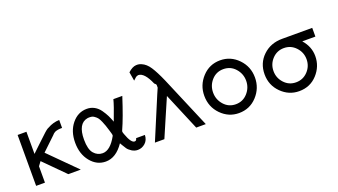

<svg xmlns="http://www.w3.org/2000/svg" viewBox="-60 -1180 2948 1677"><g transform="rotate(-20 1413.5 -341.5)"><path d="M57 0V-473H139V-267Q166 -293 193.5 -319Q221 -345 236.5 -359.5Q252 -374 268 -389Q284 -404 292 -411.5Q300 -419 308.5 -425.5Q317 -432 322.5 -435.5Q328 -439 334 -441Q385 -470 443 -472V-398Q401 -399 375 -387Q358 -377 349 -365Q341 -357 225 -247L472 0H356L167 -190L139 -152V0Z M702 -481Q740 -481 771.5 -463.5Q803 -446 825 -414.5Q847 -383 860 -356.5Q873 -330 886 -295Q938 -431 950 -481H1033Q973 -295 930 -201Q926 -193 926 -187Q926 -180 933 -162Q966 -70 999 -70Q1016 -70 1020 -93H1102Q1100 -45 1069.5 -18Q1039 9 1000 9Q971 9 945.5 -7Q920 -23 907.5 -41Q895 -59 884 -78.5Q873 -98 872 -99Q799 9 703 9Q620 9 563 -61Q506 -131 506 -237Q506 -343 562.5 -412Q619 -481 702 -481ZM588 -236Q588 -145 621 -107Q654 -69 702 -69Q773 -69 834 -180Q836 -183 836 -190Q836 -196 824 -235Q813 -270 808 -285.5Q803 -301 791 -328.5Q779 -356 768.5 -368.5Q758 -381 741.5 -392Q725 -403 705 -403Q697 -404 680 -402Q588 -385 588 -236Z M1161 0 1324 -388 1347 -441Q1348 -442 1348 -444Q1350 -472 1344 -476Q1343 -478 1339 -481Q1335 -484 1332 -487Q1282 -604 1225 -604Q1208 -601 1200 -593Q1196 -590 1188 -582Q1180 -574 1176 -571L1162 -653Q1202 -690 1237 -692Q1264 -694 1287 -683Q1328 -666 1359.5 -618Q1391 -570 1431 -479L1634 0H1545L1399 -347Q1374 -290 1324 -174Q1274 -58 1249 0Z M1706 -236Q1706 -335 1773.5 -408Q1841 -481 1941 -481Q2038 -481 2107.5 -409.5Q2177 -338 2177 -236Q2177 -137 2109.5 -64Q2042 9 1941 9Q1845 9 1775.5 -62Q1706 -133 1706 -236ZM1788 -236Q1788 -171 1831.5 -122Q1875 -73 1941 -73Q2007 -73 2051 -122Q2095 -171 2095 -236Q2095 -301 2051.5 -350Q2008 -399 1941 -399Q1875 -399 1831.5 -350.5Q1788 -302 1788 -236Z M2265 -232Q2265 -336 2336.5 -404Q2408 -472 2515 -472H2795V-391H2673Q2736 -320 2736 -232Q2736 -136 2669.5 -63.5Q2603 9 2501 9Q2405 9 2335 -61Q2265 -131 2265 -232ZM2348 -232Q2348 -168 2392 -120.5Q2436 -73 2501 -73Q2566 -73 2610.5 -120Q2655 -167 2655 -232Q2655 -296 2610.5 -343.5Q2566 -391 2501 -391Q2436 -391 2392 -344Q2348 -297 2348 -232Z"/></g></svg>

Font: Coval
Style: Light
Weight: 300
Foundry: Context Ltd
Version: Version 001.000